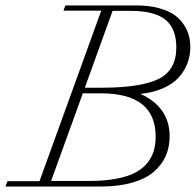

<svg xmlns="http://www.w3.org/2000/svg" viewBox="-44 -683 717 703"><path d="M-23.9 0 -16.6 -19.5H100.6L326.7 -644H188.5L195.3 -663.1H455.6Q502.4 -663.1 538.3 -653.1Q574.2 -643.1 595.5 -627.7Q616.7 -612.3 630.1 -591.1Q643.6 -569.8 648.2 -550Q652.8 -530.3 652.8 -509.3Q652.8 -479 642.3 -451.2Q631.8 -423.3 610.6 -399.7Q589.4 -376 553.2 -359.9Q517.1 -343.8 469.7 -339.4Q577.1 -291 577.1 -183.6Q577.1 -144 562.7 -111.6Q548.3 -79.1 518.8 -53.7Q489.3 -28.3 439.7 -14.2Q390.1 0 324.2 0ZM435.5 -643.1H368.2L266.6 -361.8H327.1Q471.2 -361.8 536.4 -393.8Q601.6 -425.8 601.6 -509.3Q601.6 -578.1 562 -610.6Q522.5 -643.1 435.5 -643.1ZM325.2 -341.3H259.3L143.1 -20.5H284.7Q341.3 -20.5 384.3 -29.1Q427.2 -37.6 453.9 -52.2Q480.5 -66.9 496.8 -88.1Q513.2 -109.4 519.5 -132.3Q525.9 -155.3 525.9 -183.1Q525.9 -341.3 325.2 -341.3Z"/></svg>

Font: Elstob ExtraLight
Style: Italic
Weight: 200
Italic angle: -20°
Designer: Peter S. Baker
Version: Version 1.015